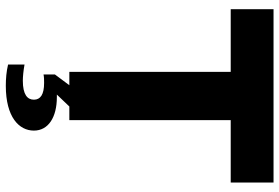

<svg xmlns="http://www.w3.org/2000/svg" viewBox="-174 -586 984 677"><g transform="rotate(90 318.5 -248.0)"><path d="M234 0H281L243 51V91C253 89 263 89 273 89C314 89 332 102 332 125C332 148 314 164 265 164C251 164 230 162 208 158V216C233 222 258 224 283 224C394 224 441 177 441 125C441 74 394 44 323 44H314L356 0H404V-569H624V-720H13V-569H234Z"/></g></svg>

Font: Aspekta 750
Style: Regular
Weight: 750
Designer: Ivo Dolenc
Version: Version 2.000